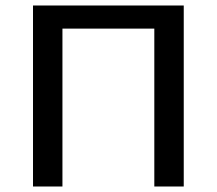

<svg xmlns="http://www.w3.org/2000/svg" viewBox="-20 -678 788 698"><path d="M541 0V-658H648V0ZM100 0V-658H207V0ZM134 -574V-658H615V-574Z"/></svg>

Font: Ysabeau SemiBold
Style: Regular
Weight: 600
Designer: Christian Thalmann (Catharsis Fonts)
Version: Version 2.000;gftools[0.9.27.dev2+g8671c4b]